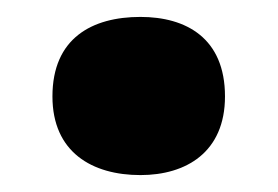

<svg xmlns="http://www.w3.org/2000/svg" viewBox="-20 -195 329 227"><path d="M42 -81C42 -15 89 12 146 12C200 12 246 -15 246 -81C246 -150 200 -175 146 -175C89 -175 42 -150 42 -81Z"/></svg>

Font: Noto Sans Canadian Aboriginal Black
Style: Regular
Weight: 900
Designer: Monotype Design Team, Typotheque's Kevin King
Foundry: Monotype Imaging Inc.
Version: Version 2.004